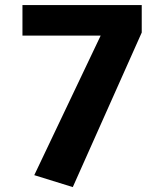

<svg xmlns="http://www.w3.org/2000/svg" viewBox="-20 -731 655 767"><path d="M270.8 16.4 116.9 -31.3 382.1 -588.7H69.7V-710.8H546.2V-601Z"/></svg>

Font: Fira Code
Style: Bold
Weight: 700
Monospace: yes
Designer: Carrois Corporate, Edenspiekermann AG, Nikita Prokopov
Foundry: Carrois Corporate, Edenspiekermann AG, Nikita Prokopov
Version: Version 6.000; ttfautohint (v1.8.2) -l 8 -r 50 -G 200 -x 14 